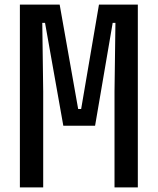

<svg xmlns="http://www.w3.org/2000/svg" viewBox="-20 -820 690 840"><path d="M67 0V-800H241L322 -343H335L413 -800H583V0H481V-420L485 -720H473L396 -270H257L177 -720H165L169 -420V0Z"/></svg>

Font: Martian Mono SemiCondensed
Style: Regular
Weight: 400
Width: 4
Designer: Roman Shamin
Foundry: Evil Martians
Version: Version 1.000